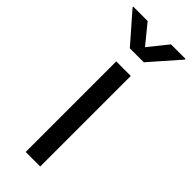

<svg xmlns="http://www.w3.org/2000/svg" viewBox="-288 -783 811 811"><g transform="rotate(45 118.0 -377.5)"><path d="M74.7 0V-541H161.6V0ZM47.9 -755.4 118.2 -669.4 187.5 -755.4H274.4V-751.5L159.7 -620.6H76.2L-38.1 -751.5V-755.4Z"/></g></svg>

Font: Inter 17pt
Style: Regular
Weight: 400
Version: Version 4.001;git-66647c0bb